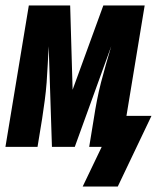

<svg xmlns="http://www.w3.org/2000/svg" viewBox="-39 -540 577 706"><path d="M394 146H265L335 0H289L306 -104Q311 -137 317.5 -170.5Q324 -204 332.5 -237Q341 -270 350.5 -303Q360 -336 370 -370L236 0H152L140 -370Q138 -336 136.5 -303Q135 -270 132.5 -237Q130 -204 125.5 -170.5Q121 -137 116 -104L99 0H-19L67 -520H219L228 -210L341 -520H493L426 -114H518Z"/></svg>

Font: Iosevka Term Curly Heavy
Style: Italic
Weight: 900
Italic angle: -9°
Designer: Belleve Invis
Foundry: Belleve Invis
Version: Version 32.3.0